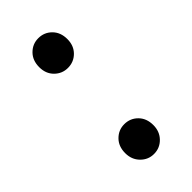

<svg xmlns="http://www.w3.org/2000/svg" viewBox="-180 -577 637 637"><g transform="rotate(-45 139.0 -258.5)"><path d="M138.8 -390.4Q111.7 -390.4 92.4 -409.6Q73 -428.8 73 -459.6Q73 -491.3 92.4 -510.6Q111.7 -529.9 138.8 -529.9Q166.5 -529.9 185.8 -510.6Q205.1 -491.3 205.1 -459.6Q205.1 -428.8 185.8 -409.6Q166.5 -390.4 138.8 -390.4ZM138.8 13.4Q111.7 13.4 92.4 -6.3Q73 -26 73 -56.1Q73 -87.9 92.4 -107.2Q111.7 -126.5 138.8 -126.5Q166.5 -126.5 185.8 -107.2Q205.1 -87.9 205.1 -56.1Q205.1 -26 185.8 -6.3Q166.5 13.4 138.8 13.4Z"/></g></svg>

Font: Shanggu Sans SC VF
Style: Regular
Weight: 250
Designer: GuiWonder
Version: Version 1.021